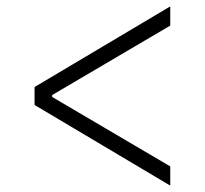

<svg xmlns="http://www.w3.org/2000/svg" viewBox="-20 -588 640 600"><path d="M512 -8V-68L143 -285V-291L512 -508V-568L88 -316V-260Z"/></svg>

Font: IBM Plex Arabic Light
Style: Regular
Weight: 300
Designer: Mike Abbink, Paul van der Laan, Pieter van Rosmalen, Wael Morcos, Khajak Apelian
Foundry: Bold Monday
Version: Version 1.0